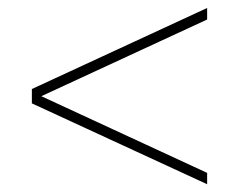

<svg xmlns="http://www.w3.org/2000/svg" viewBox="-20 -629 600 482"><path d="M60 -376.5V-405.5L500 -609V-580ZM500 -166.5 60 -369.5V-398.5L500 -195Z"/></svg>

Font: Bodoni Moda SC 9pt SemiBold
Style: Regular
Weight: 600
Designer: Owen Earl
Foundry: indestructible type
Version: Version 2.005